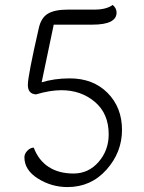

<svg xmlns="http://www.w3.org/2000/svg" viewBox="-20 -751 583 779"><path d="M263 -433Q358 -433 416.5 -374Q475 -315 475 -224Q475 -133 412 -62.5Q349 8 254 8Q189 8 134 -26.5Q79 -61 79 -113Q79 -127 91 -139.5Q103 -152 117 -152Q136 -101 177 -74Q218 -47 278.5 -47Q339 -47 380 -94Q421 -141 421 -206Q421 -290 365 -337.5Q309 -385 229 -385Q183 -385 126 -368Q93 -370 93 -406.5Q93 -443 137 -635Q146 -678 173.5 -695Q201 -712 255 -712H362Q412 -712 437 -731Q453 -718 453 -700Q453 -651 355 -651H198L149 -417Q201 -433 263 -433Z"/></svg>

Font: Laila Light
Style: Regular
Weight: 300
Designer: Hitesh Malaviya
Foundry: Indian Type Foundry
Version: Version 1.302;PS 1.0;hotconv 1.0.78;makeotf.lib2.5.61930; tt